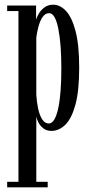

<svg xmlns="http://www.w3.org/2000/svg" viewBox="-20 -547 382 817"><path d="M10.5 250V226.5H58.5V-500H10.5V-523.5H133.5V-463.5Q136.5 -474 145 -488.8Q153.5 -503.5 168.8 -515.2Q184 -527 206.5 -527Q236 -527 261 -500.2Q286 -473.5 301.5 -414.5Q317 -355.5 317 -259Q317 -160 300.8 -101Q284.5 -42 257.8 -16Q231 10 199 10Q178 10 164.2 -1Q150.5 -12 143.2 -26.5Q136 -41 134.5 -51V226.5H183V250ZM187.5 -21.5Q201 -21.5 211 -38.2Q221 -55 227.8 -86Q234.5 -117 237.8 -160.5Q241 -204 241 -257Q241 -307.5 237.8 -350Q234.5 -392.5 228.2 -424.2Q222 -456 212.2 -473.5Q202.5 -491 189.5 -491Q172.5 -491 161.2 -474.5Q150 -458 143.8 -434.2Q137.5 -410.5 134.5 -388V-144Q136 -115 141.8 -86.8Q147.5 -58.5 159 -40Q170.5 -21.5 187.5 -21.5Z"/></svg>

Font: Imbue 48pt
Style: Regular
Weight: 400
Designer: Tyler Finck
Foundry: Etcetera Type Company
Version: Version 1.102